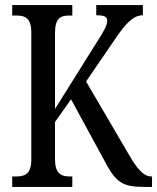

<svg xmlns="http://www.w3.org/2000/svg" viewBox="-20 -734 617 754"><path d="M28 0H264V-41H255C219 -41 196 -52 196 -110V-255L259 -344L389 -105C434 -19 458 0 546 0H577V-41H574C545 -41 519 -70 489 -122L318 -414L433 -582C473 -641 503 -674 541 -674V-714H358V-674C388 -674 401 -669 401 -653C401 -634 387 -609 353 -557L196 -306V-604C196 -662 217 -673 252 -673H264V-714H28V-673H45C79 -673 103 -662 103 -607V-107C103 -51 78 -41 43 -41H28Z"/></svg>

Font: Noto Serif Georgian ExtraCondensed
Style: Regular
Weight: 400
Width: 2
Designer: Monotype Design Team, Akaki Razmadze
Foundry: Google LLC
Version: Version 2.003